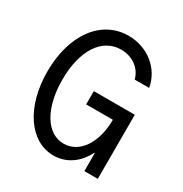

<svg xmlns="http://www.w3.org/2000/svg" viewBox="-167 -839 934 978"><g transform="rotate(30 300.0 -350.0)"><path d="M297 -299H454C454 -163 389 -68 297 -68C197 -68 129 -181 129 -348C129 -520 201 -630 313 -630C379 -630 433 -591 448 -532H533C515 -636 423 -710 310 -710C151 -710 42 -562 42 -346C42 -138 143 10 282 10C358 10 420 -34 456 -106H459V0H538V-377H297Z"/></g></svg>

Font: CommitMonoNiceRocks
Style: Regular
Weight: 400
Monospace: yes
Designer: Eigil Nikolajsen
Foundry: Eigil Nikolajsen
Version: Version 1.143